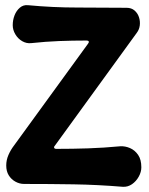

<svg xmlns="http://www.w3.org/2000/svg" viewBox="-20 -703 574 739"><path d="M29 -606Q29 -626 36 -644Q43 -662 56.5 -673.5Q70 -685 88 -683Q183 -674 278 -674Q373 -674 467 -673Q486 -673 498 -662.5Q510 -652 515 -636.5Q520 -621 518 -605Q516 -589 506 -576L191 -142Q187 -138 188.5 -134Q190 -130 197 -130Q260 -130 319.5 -132Q379 -134 443 -140Q462 -141 480.5 -133Q499 -125 511.5 -107Q524 -89 524 -59Q524 -41 514 -23Q504 -5 488 6Q472 17 453 16Q356 8 263.5 6.5Q171 5 73 5Q55 5 39 -4Q23 -13 13.5 -28.5Q4 -44 4 -66Q4 -87 12.5 -106.5Q21 -126 34 -143L319 -535Q323 -540 321.5 -543.5Q320 -547 313 -547Q259 -547 207.5 -545Q156 -543 100 -537Q82 -535 65.5 -544.5Q49 -554 39 -571Q29 -588 29 -606Z"/></svg>

Font: Winky Sans SemiBold
Style: Regular
Weight: 600
Designer: Simon Atzbach
Foundry: typofactur
Version: Version 1.205